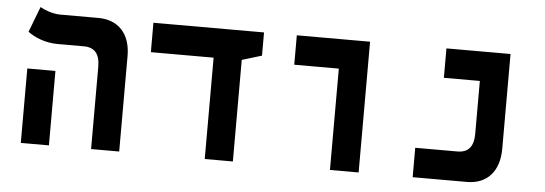

<svg xmlns="http://www.w3.org/2000/svg" viewBox="-44 -735 2432 857"><g transform="rotate(5 1172.0 -306.0)"><path d="M386.2 0H512.2V-428.2C512.2 -527.3 457 -585.9 368.2 -585.9H196.8C161.1 -585.9 121.1 -602.5 106.4 -611.8L62.5 -497.1C94.7 -473.6 142.1 -454.1 197.3 -454.1H313.5C362.3 -454.1 386.2 -426.8 386.2 -368.2ZM71.3 0H197.3V-333.5H71.3Z M895.5 0H1021.5V-455.1L1109.9 -481.9V-585.9H614.3V-454.1H895.5Z M1456.5 0H1585V-585.9H1256.8V-454.1H1456.5Z M1827.1 0H2070.3C2160.2 0 2214.4 -60.1 2214.4 -161.1V-585.9H1927.2V-454.1H2088.4V-217.8C2088.4 -159.2 2064.5 -131.8 2015.6 -131.8H1827.1Z"/></g></svg>

Font: CaskaydiaCove Nerd Font
Style: Bold
Weight: 700
Designer: Aaron Bell
Foundry: Saja Typeworks
Version: Version 2111.1;Nerd Fonts 2.3.0